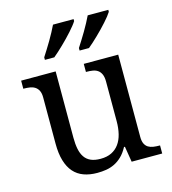

<svg xmlns="http://www.w3.org/2000/svg" viewBox="-114 -859 863 963"><g transform="rotate(-15 317.5 -378.0)"><path d="M526.9 -108.9Q526.9 -86.9 533.4 -73.5Q540 -60.1 551.3 -53.2Q562.5 -46.4 577.4 -44.2Q592.3 -42 608.9 -42H611.8V0H453.1L439.9 -81.1H435.1Q419.9 -52.7 401.6 -35.2Q383.3 -17.6 362.8 -7.6Q342.3 2.4 319.8 6.1Q297.4 9.8 272.9 9.8Q233.4 9.8 202.6 -1.5Q171.9 -12.7 150.9 -36.6Q129.9 -60.5 118.9 -97.7Q107.9 -134.8 107.9 -186V-425.8Q107.9 -447.8 101.3 -461.2Q94.7 -474.6 83.5 -481.9Q72.3 -489.3 57.4 -491.7Q42.5 -494.1 25.9 -494.1H22.9V-536.1H202.1V-190.9Q202.1 -158.2 207.3 -132.8Q212.4 -107.4 224.4 -89.8Q236.3 -72.3 256.6 -63.2Q276.9 -54.2 307.1 -54.2Q340.3 -54.2 364 -65.9Q387.7 -77.6 403.1 -98.9Q418.5 -120.1 425.8 -149.9Q433.1 -179.7 433.1 -215.8V-421.9Q433.1 -445.3 426.5 -459.7Q419.9 -474.1 408.9 -481.7Q397.9 -489.3 383.1 -491.7Q368.2 -494.1 351.1 -494.1H348.1V-536.1H526.9ZM165 -606V-619.1Q175.3 -635.3 187 -653.8Q198.7 -672.4 210.2 -691.9Q221.7 -711.4 231.9 -730.5Q242.2 -749.5 250 -766.1H356.9V-755.9Q351.6 -747.1 342 -735.1Q332.5 -723.1 320.3 -709.5Q308.1 -695.8 294.2 -681.4Q280.3 -667 266.1 -653.3Q252 -639.6 238.5 -627.4Q225.1 -615.2 213.9 -606ZM345.2 -606V-619.1Q355.5 -635.3 367.2 -653.8Q378.9 -672.4 390.4 -691.9Q401.9 -711.4 412.1 -730.5Q422.4 -749.5 430.2 -766.1H537.1V-755.9Q531.7 -747.1 522.2 -735.1Q512.7 -723.1 500.5 -709.5Q488.3 -695.8 474.4 -681.4Q460.4 -667 446.3 -653.3Q432.1 -639.6 418.7 -627.4Q405.3 -615.2 394 -606Z"/></g></svg>

Font: Noto Serif
Style: Regular
Weight: 400
Designer: Monotype Design team
Foundry: Monotype Imaging Inc.
Version: Version 1.02